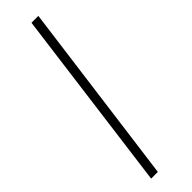

<svg xmlns="http://www.w3.org/2000/svg" viewBox="-283 -740 810 810"><g transform="rotate(-45 122.0 -335.0)"><path d="M148 -746H189L80 76H40Z"/></g></svg>

Font: Bellota Text Light
Style: Italic
Weight: 300
Italic angle: -7.5°
Designer: Kemie Guaida
Foundry: Kemie Guaida
Version: Version 4.001